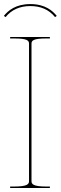

<svg xmlns="http://www.w3.org/2000/svg" viewBox="-26 -946 306 966"><path d="M126.5 -915.5C177 -915.5 219 -899 251 -860L259.5 -866C239.5 -891 202 -925.5 126.5 -925.5C53 -925.5 14.5 -892.5 -6.5 -866L2 -860C32 -897 74 -915.5 126.5 -915.5ZM225 0V-7.5H207.5C139 -7.5 132.5 -20.5 132.5 -35V-726.5C132.5 -742 141.5 -752.5 207.5 -752.5H225V-760H25V-752.5H45C111 -752.5 120 -742 120 -726.5V-35C120 -20.5 113.5 -7.5 45 -7.5H25V0Z"/></svg>

Font: Znikomit
Style: Regular
Weight: 100
Designer: gluk
Foundry: gluk
Version: Version 0.55